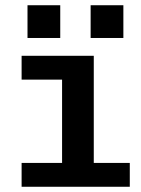

<svg xmlns="http://www.w3.org/2000/svg" viewBox="-20 -713 540 733"><path d="M62.5 0V-91H217V-409H62.5V-500H338V-91H475.5V0ZM85 -693H210V-568H85ZM326 -693H451V-568H326Z"/></svg>

Font: Trispace Medium
Style: Regular
Weight: 500
Designer: Tyler Finck
Foundry: Etcetera Type Company
Version: Version 1.210; ttfautohint (v1.8.3)